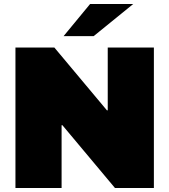

<svg xmlns="http://www.w3.org/2000/svg" viewBox="-20 -937 844 957"><path d="M747 -700V0H553L291 -313H287V0H57V-700H251L513 -387H517V-700ZM429 -917H644L447 -757H297Z"/></svg>

Font: CMG Sans Black
Style: Regular
Weight: 900
Designer: Julieta Ulanovsky
Foundry: Julieta Ulanovsky
Version: Version 7.200